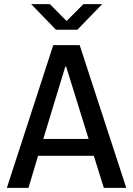

<svg xmlns="http://www.w3.org/2000/svg" viewBox="-20 -903 640 923"><path d="M13 0 236 -686H363L587 0H479L431 -154H163L117 0ZM294 -583 188 -235H406L298 -583ZM249 -760 130 -883H220L300 -802L381 -883H471L352 -760Z"/></svg>

Font: Chivo Mono
Style: Regular
Weight: 400
Monospace: yes
Designer: Hector Gatti
Foundry: Omnibus-Type
Version: Version 1.008; ttfautohint (v1.8.4.7-5d5b)